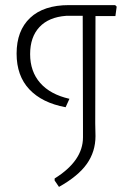

<svg xmlns="http://www.w3.org/2000/svg" viewBox="-20 -659 507 752"><path d="M431 -639 437 -633 432 -596H354L353 -176L354 -126Q354 -65 320 -17Q286 31 211 73L194 48V40Q305 -29 305 -121V-164L304 -597H239Q171 -592 134.5 -553Q98 -514 98 -447Q98 -379 137.5 -334Q177 -289 252 -272L237 -239Q145 -256 95 -309Q45 -362 45 -449Q45 -539 98 -589Q151 -639 250 -639Z"/></svg>

Font: Alegreya Sans SC Light
Style: Regular
Weight: 300
Designer: Juan Pablo del Peral
Foundry: Huerta Tipografica
Version: Version 2.007